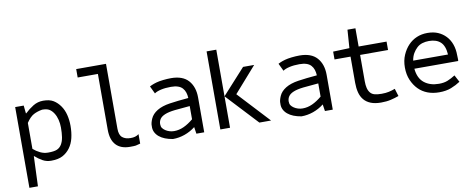

<svg xmlns="http://www.w3.org/2000/svg" viewBox="-74 -1062 3997 1618"><g transform="rotate(-10 1925.0 -253.5)"><path d="M66 205V-486H139L146 -418H149Q182 -450 221 -474Q260 -498 307 -498Q362 -498 395 -477.5Q428 -457 452 -422.5Q476 -388 487 -343.5Q498 -299 498 -250Q498 -194 486.5 -146Q475 -98 449 -63Q423 -28 385.5 -8Q348 12 287 12Q247 12 214 -6.5Q181 -25 152 -51H149L139 205ZM148 -114Q174 -91 206 -75.5Q238 -60 273 -60Q325 -60 350 -71Q375 -82 390 -107Q405 -132 410.5 -167.5Q416 -203 416 -250Q416 -284 408 -316.5Q400 -349 384 -374Q368 -399 347 -412Q326 -425 286 -425Q244 -418 212 -401Q180 -384 148 -336Z M883 -157Q883 -103 909 -81.5Q935 -60 979 -60Q1022 -59 1050 -81V0Q1021 8 1011 10Q1001 12 961 12Q883 12 842 -32Q801 -76 801 -163V-640H628V-712H883Z M1521 -57Q1480 -25 1430.5 -7.5Q1381 10 1329 10Q1292 4 1263 -7.5Q1234 -19 1213 -36.5Q1192 -54 1181 -77Q1170 -100 1172 -128Q1170 -152 1186.5 -190Q1203 -228 1245.5 -254Q1288 -280 1355 -290Q1422 -300 1516 -308Q1515 -333 1508 -355Q1501 -377 1486 -393.5Q1471 -410 1446.5 -418Q1422 -426 1387 -426Q1339 -426 1302 -417.5Q1265 -409 1246 -395L1215 -460Q1215 -461 1233.5 -469Q1252 -477 1275 -483.5Q1298 -490 1333.5 -494Q1369 -498 1401 -498Q1501 -498 1549.5 -443.5Q1598 -389 1598 -298V0H1531L1522 -59ZM1516 -239Q1438 -233 1385.5 -227Q1333 -221 1301.5 -208Q1270 -195 1257 -175.5Q1244 -156 1244 -132Q1244 -111 1253 -98.5Q1262 -86 1277 -76Q1292 -66 1311 -60Q1330 -54 1351 -54Q1393 -54 1433.5 -72.5Q1474 -91 1516 -126Z M1736 0V-668H1819V-269L2016 -486H2111L1920 -269L2170 0H2070L1819 -269V0Z M2621 -57Q2580 -25 2530.5 -7.5Q2481 10 2429 10Q2392 4 2363 -7.5Q2334 -19 2313 -36.5Q2292 -54 2281 -77Q2270 -100 2272 -128Q2270 -152 2286.5 -190Q2303 -228 2345.5 -254Q2388 -280 2455 -290Q2522 -300 2616 -308Q2615 -333 2608 -355Q2601 -377 2586 -393.5Q2571 -410 2546.5 -418Q2522 -426 2487 -426Q2439 -426 2402 -417.5Q2365 -409 2346 -395L2315 -460Q2315 -461 2333.5 -469Q2352 -477 2375 -483.5Q2398 -490 2433.5 -494Q2469 -498 2501 -498Q2601 -498 2649.5 -443.5Q2698 -389 2698 -298V0H2631L2622 -59ZM2616 -239Q2538 -233 2485.5 -227Q2433 -221 2401.5 -208Q2370 -195 2357 -175.5Q2344 -156 2344 -132Q2344 -111 2353 -98.5Q2362 -86 2377 -76Q2392 -66 2411 -60Q2430 -54 2451 -54Q2493 -54 2533.5 -72.5Q2574 -91 2616 -126Z M3005 -188Q3005 -155 3011 -130.5Q3017 -106 3031 -89Q3045 -72 3069 -66Q3093 -60 3128 -60Q3163 -60 3190 -66Q3217 -72 3243 -82L3263 -17Q3230 -5 3193.5 3.5Q3157 12 3111 12Q3058 12 3022 -2.5Q2986 -17 2964 -43.5Q2942 -70 2932.5 -107Q2923 -144 2923 -189V-414H2786V-481L2926 -486L2937 -642H3005V-486H3244V-414H3005Z M3435 -220Q3443 -137 3492.5 -98Q3542 -59 3618 -59Q3662 -59 3693.5 -72Q3725 -85 3758 -106L3790 -46Q3754 -22 3710.5 -5Q3667 12 3608 12Q3553 12 3508.5 -5Q3464 -22 3431.5 -55Q3399 -88 3378.5 -135.5Q3358 -183 3358 -244Q3358 -303 3378.5 -350Q3399 -397 3430.5 -430Q3462 -463 3503.5 -480.5Q3545 -498 3594 -498Q3646 -498 3684.5 -481.5Q3723 -465 3751.5 -435Q3780 -405 3795 -363Q3810 -321 3810 -270Q3810 -256 3811 -243Q3812 -230 3810 -220ZM3735 -289Q3730 -364 3694.5 -396.5Q3659 -429 3596 -429Q3566 -429 3539.5 -421Q3513 -413 3493 -394.5Q3473 -376 3458 -350.5Q3443 -325 3437 -289Z"/></g></svg>

Font: Codetta
Style: Regular
Weight: 400
Italic angle: -11°
Designer: Ulrich Proeller
Foundry: PROSA GmbH
Version: Version 2.00;September 29, 2018;FontCreator 11.5.0.2427 64-b